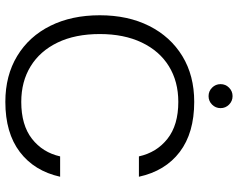

<svg xmlns="http://www.w3.org/2000/svg" viewBox="-108 -792 911 736"><g transform="rotate(90 348.0 -423.5)"><path d="M370 12Q269 12 194 -33.5Q119 -79 78.5 -160.5Q38 -242 38 -350Q38 -458 79 -539.5Q120 -621 194.5 -666.5Q269 -712 370 -712Q489 -712 562 -656.5Q635 -601 657 -500H579Q564 -568 511.5 -609.5Q459 -651 370 -651Q292 -651 233.5 -615Q175 -579 142.5 -511Q110 -443 110 -350Q110 -256 142.5 -188.5Q175 -121 233.5 -85Q292 -49 370 -49Q459 -49 511.5 -90Q564 -131 579 -198H657Q635 -99 562 -43.5Q489 12 370 12ZM348 -767Q329 -767 315.5 -780.5Q302 -794 302 -813Q302 -832 315.5 -845.5Q329 -859 348 -859Q367 -859 380.5 -845.5Q394 -832 394 -813Q394 -794 380.5 -780.5Q367 -767 348 -767Z"/></g></svg>

Font: DM Sans 36pt Light
Style: Regular
Weight: 300
Designer: Colophon Foundry, Jonny Pinhorn
Foundry: Colophon Foundry
Version: Version 4.004;gftools[0.9.30]